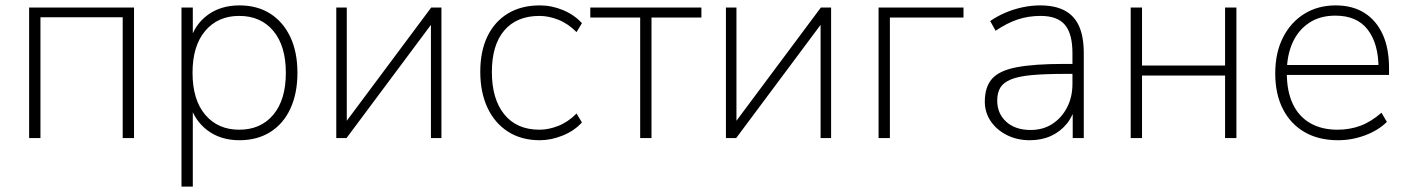

<svg xmlns="http://www.w3.org/2000/svg" viewBox="-20 -512 5222 712"><path d="M88 0V-484H477V0H435V-448H130V0Z M653 180V-484H695V-358H684Q701 -420 749.5 -456Q798 -492 868 -492Q934 -492 982 -461.5Q1030 -431 1056.5 -375Q1083 -319 1083 -242Q1083 -166 1057 -109.5Q1031 -53 982.5 -22.5Q934 8 868 8Q798 8 749.5 -28.5Q701 -65 684 -126H695V180ZM867 -31Q947 -31 993.5 -86.5Q1040 -142 1040 -242Q1040 -342 993.5 -397.5Q947 -453 867 -453Q788 -453 741 -397.5Q694 -342 694 -242Q694 -142 741 -86.5Q788 -31 867 -31Z M1227 0V-484H1266V-32H1242L1579 -484H1617V0H1578V-452H1602L1265 0Z M1982 8Q1913 8 1863.5 -24Q1814 -56 1787.5 -113Q1761 -170 1761 -246Q1761 -322 1787.5 -377Q1814 -432 1863.5 -462Q1913 -492 1982 -492Q2026 -492 2068 -474.5Q2110 -457 2138 -426L2118 -393Q2086 -425 2050 -439Q2014 -453 1981 -453Q1896 -453 1850 -399Q1804 -345 1804 -245Q1804 -145 1850 -88Q1896 -31 1981 -31Q2014 -31 2050 -45Q2086 -59 2118 -91L2138 -58Q2110 -27 2067 -9.5Q2024 8 1982 8Z M2354 0V-447H2169V-484H2581V-447H2396V0Z M2672 0V-484H2711V-32H2687L3024 -484H3062V0H3023V-452H3047L2710 0Z M3238 0V-484H3553V-447H3280V0Z M3799 8Q3752 8 3714 -11Q3676 -30 3654 -62.5Q3632 -95 3632 -135Q3632 -189 3658.5 -219.5Q3685 -250 3749.5 -262.5Q3814 -275 3927 -275H3968V-238H3929Q3855 -238 3806 -233.5Q3757 -229 3729 -217.5Q3701 -206 3689.5 -187Q3678 -168 3678 -139Q3678 -91 3711.5 -60.5Q3745 -30 3802 -30Q3848 -30 3882.5 -52.5Q3917 -75 3937 -113.5Q3957 -152 3957 -201V-315Q3957 -387 3929 -420Q3901 -453 3839 -453Q3794 -453 3754.5 -440Q3715 -427 3672 -398L3652 -434Q3678 -452 3708.5 -465Q3739 -478 3772 -485Q3805 -492 3837 -492Q3892 -492 3928 -473Q3964 -454 3981.5 -415Q3999 -376 3999 -315V0H3958V-121H3969Q3959 -81 3935 -52Q3911 -23 3876.5 -7.5Q3842 8 3799 8Z M4173 0V-484H4215V-269H4523V-484H4565V0H4523V-232H4215V0Z M4942 8Q4870 8 4818 -22Q4766 -52 4737.5 -107.5Q4709 -163 4709 -240Q4709 -316 4737.5 -372.5Q4766 -429 4816.5 -460.5Q4867 -492 4933 -492Q4996 -492 5040 -464Q5084 -436 5107.5 -384.5Q5131 -333 5131 -260V-234H4736V-271H5109L5092 -259Q5092 -350 5052 -402Q5012 -454 4932 -454Q4874 -454 4833.5 -426.5Q4793 -399 4772.5 -352Q4752 -305 4752 -245V-240Q4752 -174 4774 -127Q4796 -80 4838.5 -55.5Q4881 -31 4940 -31Q4985 -31 5024.5 -45.5Q5064 -60 5103 -94L5123 -60Q5092 -29 5043 -10.5Q4994 8 4942 8Z"/></svg>

Font: Nunito Sans 12pt ExtraLight
Style: Regular
Weight: 200
Designer: Vernon Adams
Foundry: Vernon Adams
Version: Version 3.101;gftools[0.9.27]